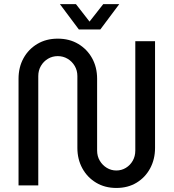

<svg xmlns="http://www.w3.org/2000/svg" viewBox="-20 -900 843 932"><path d="M544.8 12.4Q489.2 12.4 446.4 -13.3Q403.6 -39 379.6 -83.1Q355.6 -127.2 355.6 -182.2V-530.8Q355.6 -558 342.6 -580Q329.6 -602 308 -614.8Q286.4 -627.6 260.4 -627.6Q234.4 -627.6 212.9 -614.8Q191.4 -602 178.6 -580Q165.8 -558 165.8 -530.8V0H70V-517.8Q70 -573.4 94 -617.2Q118 -661 161 -686.7Q204 -712.4 260.4 -712.4Q317 -712.4 360 -686.7Q403 -661 427.2 -617.2Q451.4 -573.4 451.4 -517.8V-169.2Q451.4 -141.6 464.4 -119.8Q477.4 -98 498.5 -85.2Q519.6 -72.4 544.8 -72.4Q570 -72.4 591 -85.2Q612 -98 624.4 -119.8Q636.8 -141.6 636.8 -169.2V-700H732.6V-182.2Q732.6 -127.2 709 -83.1Q685.4 -39 643.2 -13.3Q601 12.4 544.8 12.4ZM362.8 -757 270.8 -880H348.6L414.6 -795.2L481.2 -880H559L467 -757Z"/></svg>

Font: MuseoModerno Thin
Style: Regular
Weight: 100
Designer: Pablo Cosgaya, Héctor Gatti, Marcela Romero, and the Authors of The MuseoModerno Project.
Foundry: Omnibus-Type Team
Version: Version 1.003